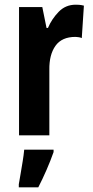

<svg xmlns="http://www.w3.org/2000/svg" viewBox="-20 -669 394 817"><path d="M302 -649Q308 -649 316.5 -648.5Q325 -648 337 -645L328 -507Q322 -510 312.5 -511Q303 -512 301 -512Q243 -512 216 -474Q189 -436 190 -372V-93H61V-639H160L178 -550H184Q200 -588 229.5 -618.5Q259 -649 302 -649ZM208 -22Q195 15 178 54Q161 93 143 128H60V115Q63 98 67.5 71.5Q72 45 76.5 17.5Q81 -10 83 -32H208Z"/></svg>

Font: Noto Sans Kannada UI ExtraCondensed
Style: Bold
Weight: 700
Width: 2
Designer: Jelle Bosma - Monotype Design Team
Foundry: Monotype Imaging Inc.
Version: Version 2.005; ttfautohint (v1.8.4.7-5d5b)